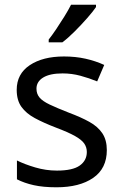

<svg xmlns="http://www.w3.org/2000/svg" viewBox="-20 -786 519 816"><path d="M434 -148Q434 -70 376 -30Q318 10 220 10Q164 10 123.5 1Q83 -8 52 -24V-104Q84 -88 129.5 -74.5Q175 -61 222 -61Q289 -61 319 -82.5Q349 -104 349 -140Q349 -160 338 -176Q327 -192 298.5 -208Q270 -224 217 -244Q165 -264 128 -284Q91 -304 71 -332Q51 -360 51 -404Q51 -472 106.5 -509Q162 -546 252 -546Q301 -546 343.5 -536.5Q386 -527 423 -510L393 -440Q359 -454 322 -464Q285 -474 246 -474Q192 -474 163.5 -456.5Q135 -439 135 -409Q135 -387 148 -371.5Q161 -356 191.5 -341.5Q222 -327 273 -307Q324 -288 360 -268Q396 -248 415 -219.5Q434 -191 434 -148ZM388 -756Q376 -738 351 -709.5Q326 -681 297.5 -652.5Q269 -624 245 -606H187V-618Q202 -637 219.5 -663Q237 -689 254 -716.5Q271 -744 282 -766H388Z"/></svg>

Font: Noto Sans Deseret
Style: Regular
Weight: 400
Designer: Monotype Design Team
Foundry: Monotype Imaging Inc.
Version: Version 2.001; ttfautohint (v1.8.4.7-5d5b)